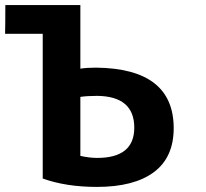

<svg xmlns="http://www.w3.org/2000/svg" viewBox="-45 -718 809 755"><path d="M-24 -698H271V-448Q296 -452 332 -452Q638 -449 638 -214Q638 -99 560 -41Q482 17 336 17Q215 17 123 -16V-585H-25Q-24 -623 -24 -698ZM483 -216Q483 -339 338 -341Q298 -341 271 -337V-105Q307 -97 337 -97Q483 -97 483 -216Z"/></svg>

Font: Repo
Style: Bold
Weight: 700
Designer: Stefan Peev
Foundry: Context Ltd
Version: Version 001.000